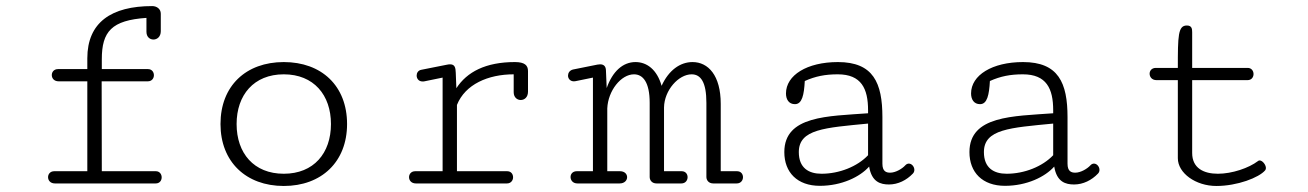

<svg xmlns="http://www.w3.org/2000/svg" viewBox="-20 -600 4278 628"><path d="M505.9 -498V-555.2C505.9 -570.8 492.7 -580.1 478 -580.1C344.2 -580.1 265.6 -526.9 265.6 -409.2V-374H169.9C156.2 -374 149.4 -364.3 149.4 -354.5C149.4 -344.2 156.7 -334 171.9 -334H265.6V-40H157.7C144 -40 137.2 -30.3 137.2 -20.5C137.2 -10.3 144.5 0 159.7 0H489.3C502.4 0 508.8 -9.8 508.8 -20C508.8 -29.8 502.4 -40 489.7 -40H313L312.5 -334H463.4C476.6 -334 483.4 -343.8 483.4 -354C483.4 -363.8 477.1 -374 463.9 -374H313V-406.2C313 -497.1 345.2 -533.7 459 -541.5V-496.1C459 -479 470.2 -470.7 481.9 -470.7C493.7 -470.7 505.9 -479.5 505.9 -498Z M908.2 -397C784.7 -397 701.2 -319.3 701.2 -194.3C701.2 -70.8 784.7 8.3 908.2 8.3C1031.7 8.3 1115.2 -70.8 1115.2 -194.3C1115.2 -319.3 1031.7 -397 908.2 -397ZM908.2 -31.7C810.1 -31.7 753.9 -99.1 753.9 -194.3C753.9 -289.1 810.1 -356.9 908.2 -356.9C1006.3 -356.9 1062.5 -289.1 1062.5 -194.3C1062.5 -99.1 1006.3 -31.7 908.2 -31.7Z M1660.2 -356.9V-298.3C1660.2 -281.2 1671.9 -272.9 1683.1 -272.9C1695.3 -272.9 1707 -281.7 1707 -300.3V-367.7C1707 -386.2 1696.3 -397 1664.1 -397C1568.4 -397 1507.3 -364.7 1472.7 -311.5L1470.7 -362.3C1470.2 -378.4 1467.8 -389.6 1452.1 -389.6C1449.2 -389.6 1445.3 -389.2 1440.9 -388.2L1357.4 -371.6C1347.7 -369.6 1342.8 -361.3 1342.8 -353C1342.8 -343.3 1349.1 -333.5 1362.3 -333.5C1364.3 -333.5 1366.2 -333.5 1368.2 -334L1427.7 -346.2V-40H1338.4C1324.7 -40 1317.9 -30.3 1317.9 -20.5C1317.9 -10.3 1325.2 0 1340.3 0H1638.2C1651.4 0 1658.2 -10.3 1658.2 -20C1658.2 -30.3 1651.9 -40 1638.7 -40H1474.6V-256.8C1501.5 -324.2 1576.7 -356.9 1660.2 -356.9Z M2105 -263.7V-21C2105 -10.7 2112.3 0 2127.4 0H2208.5C2222.2 0 2229 -10.3 2229 -20.5C2229 -30.3 2222.7 -40 2209.5 -40H2151.9V-248.5C2152.8 -305.2 2199.7 -356.9 2242.2 -356.9C2272 -356.9 2290.5 -331.5 2290.5 -263.7V-21C2290.5 -10.7 2297.9 0 2313 0H2389.6C2403.3 0 2410.2 -10.3 2410.2 -20.5C2410.2 -30.3 2403.8 -40 2390.6 -40H2337.4V-260.3C2337.4 -353.5 2296.4 -397 2245.1 -397C2204.6 -397 2167 -370.1 2144 -319.3C2128.9 -372.6 2095.7 -397 2058.6 -397C2017.1 -397 1983.4 -366.2 1964.4 -312L1961.9 -370.6C1961.4 -381.8 1956.1 -389.6 1942.9 -389.6C1940.4 -389.6 1937.5 -389.2 1934.1 -388.7L1854 -372.6C1842.3 -369.6 1837.9 -360.4 1837.9 -352.5C1837.9 -342.8 1845.2 -334 1856.9 -334C1859.9 -334 1863.3 -334.5 1866.7 -335.4L1919.4 -346.2V-40H1866.7C1853 -40 1846.2 -30.8 1846.2 -21C1846.2 -10.7 1853.5 0 1868.7 0H2006.8C2022.9 0 2031.2 -10.3 2031.2 -20.5C2031.2 -30.3 2023.4 -40 2007.8 -40H1966.3V-245.6C1968.8 -303.2 2011.2 -356.9 2053.7 -356.9C2083 -356.9 2105 -331.1 2105 -263.7Z M2819.3 -195.8V-92.3C2784.2 -55.2 2725.1 -31.7 2667 -31.7C2625.5 -31.7 2592.8 -50.3 2592.8 -102.5C2592.8 -177.7 2678.2 -182.1 2819.3 -195.8ZM2720.2 -356.9C2797.4 -356.9 2819.3 -310.1 2819.3 -239.3V-229.5C2689 -219.7 2545.4 -222.2 2545.4 -102.5C2545.4 -36.1 2587.9 7.8 2661.6 7.8C2732.9 7.8 2793 -21.5 2822.8 -55.2C2831.1 -4.4 2860.4 3.4 2887.7 3.4C2917.5 3.4 2945.3 -10.7 2965.8 -32.2C2969.2 -35.6 2970.7 -40 2970.7 -44.4C2970.7 -54.7 2962.4 -64.9 2952.6 -64.9C2948.7 -64.9 2944.3 -63 2940.9 -59.1C2931.2 -48.3 2909.7 -35.2 2891.6 -35.2C2878.9 -35.2 2866.2 -39.1 2866.2 -64.5V-216.8C2866.2 -329.1 2836.4 -397 2720.7 -397C2619.6 -397 2550.8 -354 2550.8 -294.4C2550.8 -274.9 2560.1 -259.3 2580.1 -259.3C2603.5 -259.3 2609.9 -289.6 2612.3 -335C2647 -350.6 2679.2 -356.9 2720.2 -356.9Z M3424.8 -195.8V-92.3C3389.6 -55.2 3330.6 -31.7 3272.5 -31.7C3231 -31.7 3198.2 -50.3 3198.2 -102.5C3198.2 -177.7 3283.7 -182.1 3424.8 -195.8ZM3325.7 -356.9C3402.8 -356.9 3424.8 -310.1 3424.8 -239.3V-229.5C3294.4 -219.7 3150.9 -222.2 3150.9 -102.5C3150.9 -36.1 3193.4 7.8 3267.1 7.8C3338.4 7.8 3398.4 -21.5 3428.2 -55.2C3436.5 -4.4 3465.8 3.4 3493.2 3.4C3522.9 3.4 3550.8 -10.7 3571.3 -32.2C3574.7 -35.6 3576.2 -40 3576.2 -44.4C3576.2 -54.7 3567.9 -64.9 3558.1 -64.9C3554.2 -64.9 3549.8 -63 3546.4 -59.1C3536.6 -48.3 3515.1 -35.2 3497.1 -35.2C3484.4 -35.2 3471.7 -39.1 3471.7 -64.5V-216.8C3471.7 -329.1 3441.9 -397 3326.2 -397C3225.1 -397 3156.2 -354 3156.2 -294.4C3156.2 -274.9 3165.5 -259.3 3185.5 -259.3C3209 -259.3 3215.3 -289.6 3217.8 -335C3252.4 -350.6 3284.7 -356.9 3325.7 -356.9Z M3879.4 -99.6V-337.9H4060.5C4073.7 -337.9 4080.1 -347.7 4080.1 -357.9C4080.1 -367.7 4073.7 -377.9 4061 -377.9H3879.4V-494.6C3879.4 -506.3 3877.9 -516.6 3861.8 -516.6C3833 -516.6 3832.5 -482.4 3832.5 -377.9H3760.7C3747.1 -377.9 3740.2 -368.7 3740.2 -358.9C3740.2 -348.6 3747.6 -337.9 3762.7 -337.9H3832.5V-82.5C3832.5 -33.7 3891.1 8.3 3958.5 8.3C4026.9 8.3 4098.1 -19 4118.2 -43C4119.6 -44.9 4120.6 -47.4 4120.6 -50.3C4120.6 -61 4109.4 -75.2 4100.1 -75.2C4098.1 -75.2 4096.2 -74.7 4094.7 -73.2C4064.5 -50.3 4009.8 -31.7 3963.4 -31.7C3917.5 -31.7 3879.4 -49.8 3879.4 -99.6Z"/></svg>

Font: Cutive Mono
Style: Regular
Weight: 400
Monospace: yes
Designer: Vernon Adams
Foundry: Vernon Adams
Version: Version 1.002